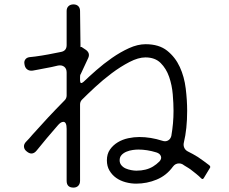

<svg xmlns="http://www.w3.org/2000/svg" viewBox="-20 -825 1040 873"><path d="M283 -3V-239Q283 -271 268 -271Q256 -271 242 -254Q192 -197 147 -141Q136 -127 123 -127Q113 -127 102 -136Q90 -145 89 -157.5Q88 -170 99 -181Q112 -194 127 -212L198 -290Q216 -309 235 -329Q254 -349 274 -369Q283 -378 283 -391V-495Q283 -513 272 -521.5Q261 -530 244 -527Q229 -523 213.5 -520Q198 -517 182 -514Q167 -511 153.5 -508.5Q140 -506 129 -504Q115 -502 105 -508.5Q95 -515 92 -529L91 -535Q89 -546 95 -554.5Q101 -563 113 -565L140 -568Q170 -572 199.5 -577.5Q229 -583 258 -589Q283 -594 283 -620V-775Q283 -789 291.5 -797Q300 -805 314 -805Q328 -805 336 -797Q344 -789 344 -775L346 -612Q346 -610 349 -611Q351 -613 353 -610L371 -598Q391 -583 381 -561L347 -488Q345 -486 344.5 -482Q344 -478 344 -475V-460Q344 -439 360 -453Q384 -476 417.5 -505.5Q451 -535 489 -561.5Q527 -588 566.5 -606Q606 -624 642 -624Q703 -624 740 -594.5Q777 -565 797.5 -520.5Q818 -476 824.5 -422.5Q831 -369 831 -321Q831 -239 816 -177Q813 -165 817.5 -154Q822 -143 833 -137Q845 -131 857 -124.5Q869 -118 880 -111Q894 -101 907 -92Q920 -83 931 -74Q940 -67 933 -59L907 -16Q902 -7 895 -14Q884 -25 871.5 -35Q859 -45 846 -55L837 -61L819 -72L810 -78Q803 -82 794 -82Q777 -82 766 -67Q737 -27 692.5 -8.5Q648 10 599 10Q575 10 551 3.5Q527 -3 508.5 -16Q490 -29 478 -49Q466 -69 466 -96Q466 -125 480 -145Q494 -165 515.5 -178Q537 -191 563 -196.5Q589 -202 613 -202Q665 -202 718 -185Q732 -180 743.5 -186Q755 -192 759 -207Q764 -236 766.5 -264Q769 -292 769 -321Q769 -354 765.5 -396Q762 -438 749 -475.5Q736 -513 710.5 -538.5Q685 -564 641 -564Q609 -564 568.5 -543Q528 -522 488 -492Q448 -462 412.5 -429Q377 -396 353 -372Q344 -363 344 -350V-3Q344 11 336 19.5Q328 28 314 28Q283 28 283 -3ZM600 -49Q645 -49 676 -68Q684 -73 691 -78.5Q698 -84 705 -91Q716 -103 711.5 -115Q707 -127 691 -132Q649 -145 609 -145Q598 -145 583.5 -143Q569 -141 555.5 -135.5Q542 -130 533 -120.5Q524 -111 524 -96Q524 -83 532 -73.5Q540 -64 551.5 -59Q563 -54 576.5 -51.5Q590 -49 600 -49Z"/></svg>

Font: Higure Gothic
Style: Regular
Weight: 400
Designer: Yoshimichi Ohira
Foundry: Positype
Version: Version 1.000